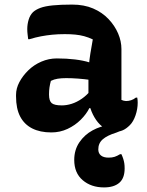

<svg xmlns="http://www.w3.org/2000/svg" viewBox="-20 -568 640 838"><path d="M510 -354Q510 -332 510 -310Q510 -288 510 -266.5Q510 -245 510 -223Q510 -201 510 -179Q510 -167 510 -155.5Q510 -144 510 -132Q514 -130 520 -128.5Q526 -127 530 -127Q541 -127 552 -130.5Q563 -134 573 -142H579Q580 -136 580.5 -131.5Q581 -127 581 -120Q581 -92 571.5 -64.5Q562 -37 547 -22Q531 -6 516 0.5Q501 7 486 7Q460 7 437.5 -7.5Q415 -22 399.5 -44.5Q384 -67 375 -94Q366 -121 366 -145Q366 -168 366 -190.5Q366 -213 366 -233Q366 -257 368 -282Q370 -307 374.5 -335Q379 -363 385 -396Q366 -405 347.5 -410Q329 -415 308.5 -417Q288 -419 263 -419Q233 -419 208 -416.5Q183 -414 159 -409.5Q135 -405 109 -397H103Q102 -406 100.5 -417.5Q99 -429 99 -441Q99 -462 105 -482Q111 -502 124 -515Q136 -526 156 -533.5Q176 -541 210 -544.5Q244 -548 295 -548Q347 -548 386.5 -531Q426 -514 453.5 -485Q481 -456 495.5 -422Q510 -388 510 -354ZM194 -155Q194 -128 205.5 -118Q217 -108 250 -108Q271 -108 293 -115Q315 -122 337 -137Q359 -152 379 -177L387 -96H370Q357 -70 332.5 -45.5Q308 -21 275 -5.5Q242 10 204 10Q155 10 120.5 -7.5Q86 -25 68 -59.5Q50 -94 50 -147V-154Q50 -182 64.5 -209.5Q79 -237 103.5 -261Q128 -285 160.5 -299Q193 -313 228 -313Q271 -313 307.5 -308.5Q344 -304 371 -295.5Q398 -287 409 -276Q415 -271 420 -262Q425 -253 428 -240Q431 -227 431 -208Q404 -215 375.5 -219Q347 -223 320 -225Q293 -227 269 -227Q248 -227 232 -224.5Q216 -222 202 -215Q198 -200 196 -186.5Q194 -173 194 -157ZM456 -22Q464 -23 476 -18.5Q488 -14 511 0Q508 2 502 5Q496 8 487 11Q448 23 428.5 40Q409 57 409 84Q409 101 420.5 110.5Q432 120 454 120Q469 120 480 116.5Q491 113 504 105H510Q515 116 518 125.5Q521 135 522.5 144.5Q524 154 524 167Q524 210 500.5 230Q477 250 434 250Q378 250 341 218.5Q304 187 304 130Q304 86 326.5 53Q349 20 384 1Q419 -18 456 -22Z"/></svg>

Font: Recursive Monospace Casual
Style: Bold
Weight: 700
Version: Version 1.047